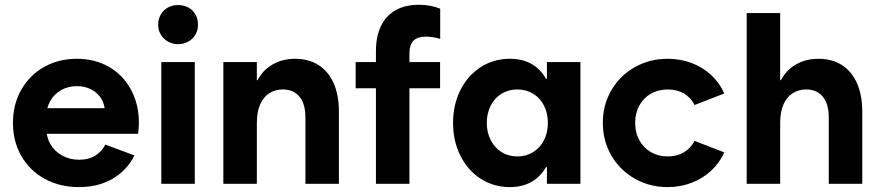

<svg xmlns="http://www.w3.org/2000/svg" viewBox="-20 -761 3649 795"><path d="M33.6 -252Q33.6 -328.8 68.1 -389.4Q102.5 -449.9 162.7 -483.7Q222.8 -517.6 298.3 -517.6Q373.7 -517.6 431.9 -483.7Q490.1 -449.9 522.6 -389.4Q555.1 -328.8 555.1 -252Q555.1 -231.3 551.6 -206.9H115.1V-312.9H421.2L414.2 -298Q414.2 -328.1 399.6 -352.2Q385 -376.3 358.7 -390.3Q332.3 -404.3 298.3 -404.3Q262 -404.3 233.1 -387.9Q204.1 -371.5 187.6 -342Q171.2 -312.5 171.2 -273.7V-234.4Q171.2 -194.8 188.8 -164.3Q206.3 -133.9 237.7 -116.8Q269.1 -99.6 307.5 -99.6Q346.7 -99.6 374.1 -116.3Q401.5 -133 416 -162.2L536.8 -117.6Q505.9 -55.9 446.7 -21.1Q387.6 13.7 307.2 13.7Q227.1 13.7 165 -20.6Q102.8 -54.8 68.2 -115.4Q33.6 -176.1 33.6 -252Z M647.9 -503.9H786.6V0H647.9ZM634.8 -659.2Q634.8 -682.1 645.8 -700.9Q656.7 -719.7 675.5 -730Q694.3 -740.2 717.3 -740.2Q740.7 -740.2 759.8 -730Q778.8 -719.7 789.3 -700.9Q799.8 -682.1 799.8 -659.2Q799.8 -636.2 789.3 -617.9Q778.8 -599.6 759.8 -588.9Q740.7 -578.1 717.3 -578.1Q694.3 -578.1 675.5 -588.9Q656.7 -599.6 645.8 -617.9Q634.8 -636.2 634.8 -659.2Z M904.8 -503.9H1043.5V0H904.8ZM1150.9 -390.6Q1120.6 -390.6 1096.2 -375.7Q1071.8 -360.8 1057.6 -329.8Q1043.5 -298.8 1043.5 -252L1027.8 -345.7V-429.2H1059.1L1027.8 -345.7Q1027.8 -396.5 1050 -435.3Q1072.3 -474.1 1111.8 -495.8Q1151.4 -517.6 1202.1 -517.6Q1258.8 -517.6 1299.6 -491.2Q1340.3 -464.8 1361.8 -415.8Q1383.3 -366.7 1383.3 -298.8V0H1244.6V-275.4Q1244.6 -330.6 1220 -360.6Q1195.3 -390.6 1150.9 -390.6Z M1452.6 -503.9H1802.2V-395.5H1452.6ZM1802.7 -725.1V-600.1Q1772.9 -608.9 1744.6 -609.4Q1709 -609.4 1692.1 -592.8Q1675.3 -576.2 1675.3 -539.1V0H1536.6V-548.3Q1536.6 -609.9 1557.4 -653.1Q1578.1 -696.3 1618.2 -718.8Q1658.2 -741.2 1714.8 -741.2Q1762.2 -741.2 1802.7 -725.1Z M2091.3 13.7Q2023.9 13.7 1970.2 -21Q1916.5 -55.7 1886.2 -116.5Q1856 -177.2 1856 -252Q1856 -327.1 1886.2 -387.7Q1916.5 -448.2 1970.2 -482.9Q2023.9 -517.6 2091.3 -517.6Q2151.4 -517.6 2193.1 -488.5Q2234.9 -459.5 2256.8 -400.1Q2278.8 -340.8 2278.8 -252L2229 -435.1H2290.5V-68.8H2229L2278.8 -252Q2278.8 -163.1 2256.8 -104Q2234.9 -44.9 2193.1 -15.6Q2151.4 13.7 2091.3 13.7ZM2248.5 -252Q2248.5 -292.5 2232.4 -324Q2216.3 -355.5 2187.5 -373Q2158.7 -390.6 2122.1 -390.6Q2085.4 -390.6 2056.9 -373Q2028.3 -355.5 2012 -324Q1995.6 -292.5 1995.6 -252Q1995.6 -212.4 2012 -180.7Q2028.3 -148.9 2056.9 -131.1Q2085.4 -113.3 2122.1 -113.3Q2158.7 -113.3 2187.5 -131.1Q2216.3 -148.9 2232.4 -180.4Q2248.5 -211.9 2248.5 -252ZM2244.6 0V-101.6L2266.6 -252L2244.6 -385.7V-503.9H2383.3V0Z M2476.1 -252Q2476.1 -326.7 2511.5 -387.5Q2546.9 -448.2 2608.4 -482.9Q2669.9 -517.6 2744.6 -517.6Q2797.9 -517.6 2844 -500Q2890.1 -482.4 2924.8 -450.2Q2959.5 -418 2979 -374L2856 -326.2Q2840.8 -356.9 2812 -373.8Q2783.2 -390.6 2744.6 -390.6Q2705.6 -390.6 2675 -373Q2644.5 -355.5 2627.2 -324Q2609.9 -292.5 2609.9 -252Q2609.9 -211.9 2627.2 -180.4Q2644.5 -148.9 2675 -131.1Q2705.6 -113.3 2744.6 -113.3Q2783.2 -113.3 2812 -130.4Q2840.8 -147.5 2856 -177.7L2979 -129.9Q2959.5 -86.9 2924.8 -54.4Q2890.1 -22 2844 -4.2Q2797.9 13.7 2744.6 13.7Q2669.9 13.7 2608.4 -21.2Q2546.9 -56.2 2511.5 -116.9Q2476.1 -177.7 2476.1 -252Z M3071.8 -707H3210.4V0H3071.8ZM3317.9 -390.6Q3287.6 -390.6 3263.2 -375.7Q3238.8 -360.8 3224.6 -329.8Q3210.4 -298.8 3210.4 -252L3194.8 -345.7V-429.2H3226.1L3194.8 -345.7Q3194.8 -396.5 3217 -435.3Q3239.3 -474.1 3278.8 -495.8Q3318.4 -517.6 3369.1 -517.6Q3425.8 -517.6 3466.6 -491.2Q3507.3 -464.8 3528.8 -415.8Q3550.3 -366.7 3550.3 -298.8V0H3411.6V-275.4Q3411.6 -330.6 3387 -360.6Q3362.3 -390.6 3317.9 -390.6Z"/></svg>

Font: Wanted Sans Variable
Style: Regular
Weight: 400
Designer: Original Design by Kil Hyung-jin and Kang Hanbin, Wanted Lab, Inc; Hangeul from Source Han Sans by Jang Soo-young and Ka
Foundry: Wanted Lab, Inc.
Version: Version 1.003;Glyphs 3.2 (3227)